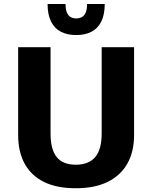

<svg xmlns="http://www.w3.org/2000/svg" viewBox="-20 -952 778 981"><path d="M367.2 9.8Q269 9.8 203.6 -22.9Q138.2 -55.7 105.5 -116.5Q72.8 -177.2 72.8 -261.2V-710.9H238.3V-270.5Q238.3 -187 270.3 -148.7Q302.2 -110.4 367.2 -110.4Q433.1 -110.4 466.3 -149.2Q499.5 -188 499.5 -271V-710.9H665V-260.7Q665 -177.7 631.3 -117.2Q597.7 -56.6 531.5 -23.4Q465.3 9.8 367.2 9.8ZM369.6 -772.9Q324.2 -772.9 291.5 -789.6Q258.8 -806.2 241 -841.6Q223.1 -877 223.1 -931.6H314.9Q314.9 -903.8 322 -887.5Q329.1 -871.1 341.3 -864.5Q353.5 -857.9 369.6 -857.9Q385.3 -857.9 397.9 -864.5Q410.6 -871.1 417.7 -887.5Q424.8 -903.8 424.8 -931.6H515.1Q515.1 -877 497.3 -841.6Q479.5 -806.2 447 -789.6Q414.6 -772.9 369.6 -772.9Z"/></svg>

Font: Comme
Style: Bold
Weight: 700
Version: Version 1.000;gftools[0.9.27]